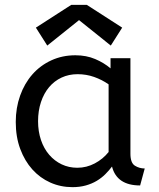

<svg xmlns="http://www.w3.org/2000/svg" viewBox="-20 -760 657 792"><path d="M45 -257Q45 -315 63 -365.5Q81 -416 113.5 -453Q146 -490 191.5 -511Q237 -532 291 -532Q336 -532 372.5 -516.5Q409 -501 436 -478V-520H518V-126Q518 -88 536.5 -76.5Q555 -65 577 -65L558 5Q462 5 442 -73Q430 -57 414.5 -41.5Q399 -26 379 -14Q359 -2 334 5Q309 12 279 12Q230 12 187.5 -7Q145 -26 113.5 -61Q82 -96 63.5 -145.5Q45 -195 45 -257ZM299 -68Q337 -68 371 -86Q405 -104 428 -133V-412Q401 -431 368.5 -442.5Q336 -454 300 -454Q264 -454 234 -440Q204 -426 182.5 -400.5Q161 -375 149 -339Q137 -303 137 -260Q137 -218 149 -182.5Q161 -147 183 -121.5Q205 -96 234.5 -82Q264 -68 299 -68ZM175 -572 128 -646 274 -740H338L484 -646L437 -572L306 -677Z"/></svg>

Font: ABeeZee
Style: Regular
Weight: 400
Designer: Anja Meiners
Foundry: Anja Meiners
Version: Version 1.001